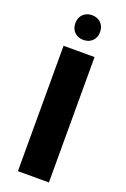

<svg xmlns="http://www.w3.org/2000/svg" viewBox="-174 -982 679 1036"><g transform="rotate(20 165.0 -464.0)"><path d="M165 -786C205 -786 236 -812 236 -857C236 -901 205 -928 165 -928C125 -928 94 -901 94 -857C94 -812 125 -786 165 -786ZM76 -720V0H254V-720Z"/></g></svg>

Font: Kufam Arabic Latin Roman Bold
Style: Regular
Weight: 700
Designer: Wael Morcos & Artur Schmal
Version: Version 1.200;PS 001.200;hotconv 1.0.88;makeotf.lib2.5.64775